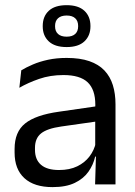

<svg xmlns="http://www.w3.org/2000/svg" viewBox="-20 -728 534 758"><path d="M355.4 0 359 -118.6 355.9 -131.1V-286.5L356.3 -314.9Q356.3 -374.3 326.2 -403Q296 -431.7 230.4 -431.7Q178.2 -431.7 134.4 -416.5Q90.6 -401.3 56.4 -381.5L64 -450.4Q83.1 -462 109.4 -473.3Q135.7 -484.7 169.3 -492Q202.9 -499.3 243.3 -499.3Q295.8 -499.3 332.6 -486.6Q369.4 -473.9 392.2 -449.9Q415 -425.8 425.5 -392Q436 -358.1 436 -316.2V0ZM187.4 10.7Q114.9 10.7 76.3 -24.6Q37.6 -60 37.6 -125.7V-140Q37.6 -207.4 79.3 -240.7Q121 -274.1 212.2 -286.9L366.5 -309.2L370.9 -249.8L222 -228.6Q166.2 -220.7 142.2 -201.4Q118.1 -182 118.1 -144.5V-136.6Q118.1 -97.9 141.9 -77.4Q165.7 -56.8 213.1 -56.8Q254.9 -56.8 284.9 -71.4Q314.9 -86 333.4 -110.5Q352 -135.1 358.5 -165.2L371.2 -109.8H355.7Q348.6 -77.8 329.3 -50.3Q310.1 -22.8 275.5 -6.1Q240.9 10.7 187.4 10.7ZM148.7 -623.8V-625.5Q148.7 -663.1 172.5 -685.3Q196.4 -707.6 243.1 -707.6Q289.5 -707.6 313.3 -685.3Q337.1 -663.1 337.1 -625.5V-623.8Q337.1 -587.1 313.3 -564.7Q289.5 -542.2 243.1 -542.2Q196.4 -542.2 172.5 -564.7Q148.7 -587.1 148.7 -623.8ZM197.4 -624.1Q197.4 -604.6 209.1 -593.9Q220.9 -583.2 243.1 -583.2Q265.3 -583.2 276.9 -593.9Q288.5 -604.6 288.5 -624.1V-625.5Q288.5 -645.2 276.9 -655.9Q265.3 -666.7 243.1 -666.7Q220.9 -666.7 209.1 -655.9Q197.4 -645.2 197.4 -625.5Z"/></svg>

Font: Anek Odia Medium
Style: Regular
Weight: 500
Designer: Yesha Goshar & Mahesh Sahu (Odia), Yesha Goshar (Latin)
Foundry: Ek Type
Version: Version 1.003